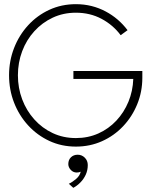

<svg xmlns="http://www.w3.org/2000/svg" viewBox="-20 -692 748 922"><path d="M332.5 -351H663.5V-319Q663.5 -251.5 639 -191.5Q614.5 -131.5 571.2 -85.8Q528 -40 470 -14Q412 12 344.5 12Q275.5 12 217 -15.2Q158.5 -42.5 115 -90Q71.5 -137.5 47.5 -199.2Q23.5 -261 23.5 -330.5Q23.5 -399.5 47.5 -461.2Q71.5 -523 115 -570.5Q158.5 -618 217 -645Q275.5 -672 344.5 -672Q384 -672 419.8 -663Q455.5 -654 487 -637.2Q518.5 -620.5 545 -597.8Q571.5 -575 592.5 -547L559.5 -523Q523 -572 467.8 -601.5Q412.5 -631 344.5 -631Q284 -631 233.2 -607.2Q182.5 -583.5 144.8 -542Q107 -500.5 86.5 -446Q66 -391.5 66 -330.5Q66 -269.5 86.5 -215Q107 -160.5 144.8 -118.5Q182.5 -76.5 233.2 -52.8Q284 -29 344.5 -29Q403 -29 452.5 -51.2Q502 -73.5 538.8 -112.8Q575.5 -152 596.8 -203.5Q618 -255 620 -313H332.5ZM332 210 310.5 190.5Q327 183 345.2 167.5Q363.5 152 367.5 132.5Q359 136.5 348.5 136.5Q331.5 136.5 319.8 123.8Q308 111 308 96Q308 75.5 320.8 63.2Q333.5 51 353 51Q373 51 387.2 65.2Q401.5 79.5 401.5 100.5Q401.5 125.5 391.8 146.8Q382 168 366.2 184Q350.5 200 332 210Z"/></svg>

Font: League Spartan Thin ExtraLight
Style: Regular
Weight: 250
Version: Version 2.002